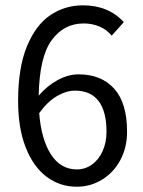

<svg xmlns="http://www.w3.org/2000/svg" viewBox="-20 -688 537 720"><path d="M293.9 -600.1Q219.7 -600.1 173.8 -537.4Q127.9 -474.6 125 -329.1Q155.8 -365.7 195.8 -387.5Q235.8 -409.2 274.4 -409.2Q359.9 -409.2 408.2 -355.5Q456.5 -301.8 456.5 -194.3Q456.5 -134.8 431.2 -87.6Q405.8 -40.5 362.5 -14.2Q319.3 12.2 268.1 12.2Q204.6 12.2 154.8 -25.1Q105 -62.5 76.4 -135Q47.9 -207.5 47.9 -309.6Q47.9 -434.1 81.1 -514.4Q114.3 -594.7 168.9 -631.3Q223.6 -668 291 -668Q386.7 -668 444.3 -605L398.9 -554.2Q380.4 -577.1 352.8 -588.6Q325.2 -600.1 293.9 -600.1ZM261.2 -348.1Q228.5 -348.1 193.1 -327.4Q157.7 -306.6 127 -263.7Q134.8 -165 171.1 -108.9Q207.5 -52.7 268.1 -52.7Q299.3 -52.7 324.7 -70.8Q350.1 -88.9 364.7 -121.1Q379.4 -153.3 379.4 -194.3Q379.4 -269.5 349.9 -308.8Q320.3 -348.1 261.2 -348.1Z"/></svg>

Font: Varta
Style: Regular
Weight: 400
Designer: Joana Correia, Viktoriya Grabowska, Eben Sorkin
Foundry: Sorkin Type
Version: Version 1.003; ttfautohint (v1.3) -l 8 -r 24 -G 200 -x 12 -H